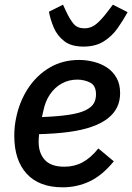

<svg xmlns="http://www.w3.org/2000/svg" viewBox="-20 -788 565 820"><path d="M248 12Q147 12 94 -46Q41 -104 41 -208Q41 -228 43 -247.5Q45 -267 49 -285Q63 -354 99.5 -410Q136 -466 191.5 -499Q247 -532 318 -532Q349 -532 380.5 -524Q412 -516 437 -499.5Q462 -483 477.5 -456Q493 -429 493 -390Q493 -357 480 -330Q467 -303 440 -282Q413 -261 371.5 -246.5Q330 -232 274.5 -224.5Q219 -217 147 -215Q146 -206 145.5 -197Q145 -188 145 -182Q145 -134 171.5 -105Q198 -76 255 -76Q298 -76 333 -95Q368 -114 400 -154L466 -99Q417 -39 363 -13.5Q309 12 248 12ZM310 -448Q274 -448 244 -431.5Q214 -415 193.5 -385Q173 -355 165 -314L159 -288Q231 -291 276 -298Q321 -305 346 -317.5Q371 -330 380.5 -346.5Q390 -363 390 -385Q390 -423 364.5 -435.5Q339 -448 310 -448ZM337 -589Q284 -589 254 -612.5Q224 -636 209.5 -670.5Q195 -705 189 -738L249 -768L263 -738Q279 -704 295 -685.5Q311 -667 341 -667Q368 -667 390 -684.5Q412 -702 440 -739L462 -768L525 -736Q507 -703 483 -668.5Q459 -634 423.5 -611.5Q388 -589 337 -589Z"/></svg>

Font: IBM Plex Sans Medium
Style: Italic
Weight: 500
Italic angle: -11.31°
Designer: Mike Abbink, Paul van der Laan, Pieter van Rosmalen
Foundry: Bold Monday
Version: Version 3.201